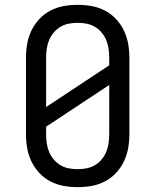

<svg xmlns="http://www.w3.org/2000/svg" viewBox="-20 -763 640 791"><path d="M300 8Q271 8 242.5 3Q214 -2 188 -15.5Q162 -29 142 -50.5Q122 -72 109.5 -98Q97 -124 92 -152.5Q87 -181 87 -210V-525Q87 -554 92 -582.5Q97 -611 109.5 -637Q122 -663 142 -684.5Q162 -706 188 -719.5Q214 -733 242.5 -738Q271 -743 300 -743Q329 -743 357.5 -738Q386 -733 412 -719.5Q438 -706 458 -684.5Q478 -663 490.5 -637Q503 -611 508 -582.5Q513 -554 513 -525V-210Q513 -181 508 -152.5Q503 -124 490.5 -98Q478 -72 458 -50.5Q438 -29 412 -15.5Q386 -2 357.5 3Q329 8 300 8ZM170 -322 430 -494V-525Q430 -543 427.5 -561.5Q425 -580 418 -597Q411 -614 399 -628.5Q387 -643 371 -652.5Q355 -662 336.5 -665.5Q318 -669 300 -669Q282 -669 263.5 -665.5Q245 -662 229 -652.5Q213 -643 201 -628.5Q189 -614 182 -597Q175 -580 172.5 -561.5Q170 -543 170 -525ZM300 -66Q318 -66 336.5 -69.5Q355 -73 371 -82.5Q387 -92 399 -106.5Q411 -121 418 -138Q425 -155 427.5 -173.5Q430 -192 430 -210V-413L170 -241V-210Q170 -192 172.5 -173.5Q175 -155 182 -138Q189 -121 201 -106.5Q213 -92 229 -82.5Q245 -73 263.5 -69.5Q282 -66 300 -66Z"/></svg>

Font: Iosevka Etoile
Style: Regular
Weight: 400
Designer: Belleve Invis
Foundry: Belleve Invis
Version: Version 33.2.4